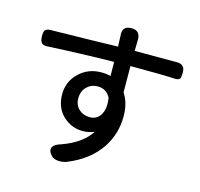

<svg xmlns="http://www.w3.org/2000/svg" viewBox="-116 -910 1119 1073"><g transform="rotate(15 443.5 -374.0)"><path d="M313 37Q286 35 273 23Q246 -4 256 -26Q266 -46 305 -57Q419 -98 467 -173Q437 -159 400 -159Q336 -159 288 -202Q236 -250 236 -328Q236 -403 290 -454Q342 -503 417 -503Q449 -503 471 -496L470 -578Q277 -575 86 -565Q63 -564 53.5 -574.5Q44 -585 43 -610Q42 -635 49 -646Q57 -657 80 -658Q142 -659 297 -662Q416 -665 469 -666Q469 -675 468 -691Q468 -709 467 -715Q467 -719 467 -723Q463 -755 474 -769Q485 -785 516 -785Q571 -785 566 -722Q566 -719 566 -715Q565 -703 565 -667H710H809Q856 -667 856 -621Q856 -594 852 -586Q845 -574 824 -575Q747 -579 564 -579Q565 -527 565 -427Q600 -374 600 -298Q600 -198 548 -117Q485 -20 357 31Q336 38 313 37ZM417 -244Q458 -244 478 -276Q502 -312 492 -376Q469 -422 417 -422Q381 -422 356 -398Q329 -372 329 -330Q329 -291 355 -267Q380 -244 417 -244Z"/></g></svg>

Font: GenSenRounded TW M
Style: Regular
Weight: 500
Version: Version 1.501;PS 1;hotconv 16.6.51;makeotf.lib2.5.65220